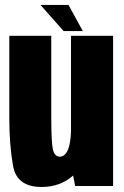

<svg xmlns="http://www.w3.org/2000/svg" viewBox="-20 -740 494 764"><path d="M279 0 271 -41.5Q219.5 4 145.5 4Q47 4 32 -79.5Q17 -163 17 -272V-597.5H184V-276Q184 -170.5 191 -143.5Q198 -116.5 218 -116.5Q239 -116.5 251 -145.5Q260.5 -170 262.5 -214V-597.5H430V0ZM233 -616.5 141 -720.5H252.5L309.5 -616.5Z"/></svg>

Font: Anybody Condensed ExtraBold
Style: Regular
Weight: 800
Width: 3
Designer: Tyler Finck
Foundry: Etcetera Type Company
Version: Version 1.010; ttfautohint (v1.8.3) -l 8 -r 50 -G 200 -x 14 